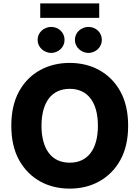

<svg xmlns="http://www.w3.org/2000/svg" viewBox="-20 -1111 829 1141"><path d="M93 -567.5Q116.5 -610.1 148.4 -641.9Q180.4 -673.7 219.1 -694.8Q257.8 -715.9 302 -726.6Q346.2 -737.2 394.2 -737.2Q442.1 -737.2 486.3 -726.6Q530.5 -715.9 569.1 -694.8Q607.6 -673.7 639.7 -641.9Q671.9 -610.1 695.3 -567.5Q741.5 -484 741.5 -363.6Q741.5 -243.6 695.3 -160.2Q671.9 -117.5 639.7 -85.8Q607.6 -54 569.1 -32.7Q530.5 -11.4 486.3 -0.7Q442.1 9.9 394.2 9.9Q346.2 9.9 301.8 -0.7Q257.5 -11.4 218.9 -32.7Q180.4 -54 148.4 -85.9Q116.5 -117.9 93 -160.5Q47.2 -244.3 47.2 -363.6Q47.2 -484 93 -567.5ZM394.2 -144.2Q433.6 -144.2 464.7 -158.4Q495.7 -172.6 517.4 -200.5Q539.1 -228.3 550.4 -269.4Q561.8 -310.4 561.8 -363.6Q561.8 -416.9 550.4 -457.9Q539.1 -498.9 517.4 -526.8Q495.7 -554.7 464.7 -568.9Q433.6 -583.1 394.2 -583.1Q354.8 -583.1 323.7 -568.9Q292.6 -554.7 271.1 -526.8Q249.6 -498.9 238.1 -457.9Q226.6 -416.9 226.6 -363.6Q226.6 -310.4 238.1 -269.4Q249.6 -228.3 271.1 -200.5Q292.6 -172.6 323.7 -158.4Q354.8 -144.2 394.2 -144.2ZM219.1 -1005V-1090.9H569.6V-1005ZM425.1 -873.9Q425.1 -890.6 431.6 -904.7Q438.2 -918.7 449.2 -929Q460.2 -939.3 474.8 -945.1Q489.3 -951 505.7 -951Q522.4 -951 536.8 -945.1Q551.1 -939.3 562 -929Q572.8 -918.7 579 -904.7Q585.2 -890.6 585.2 -873.9Q585.2 -857.6 578.8 -843.4Q572.4 -829.2 561.6 -818.9Q550.8 -808.6 536.2 -802.6Q521.7 -796.5 505.7 -796.5Q489.7 -796.5 475.1 -802.6Q460.6 -808.6 449.4 -818.9Q438.2 -829.2 431.6 -843.4Q425.1 -857.6 425.1 -873.9ZM203.5 -873.9Q203.5 -890.6 210 -904.7Q216.6 -918.7 227.6 -929Q238.6 -939.3 253.2 -945.1Q267.8 -951 284.1 -951Q300.8 -951 315.2 -945.1Q329.5 -939.3 340.4 -929Q351.2 -918.7 357.4 -904.7Q363.6 -890.6 363.6 -873.9Q363.6 -857.6 357.2 -843.4Q350.9 -829.2 340 -818.9Q329.2 -808.6 314.6 -802.6Q300.1 -796.5 284.1 -796.5Q268.1 -796.5 253.6 -802.6Q239 -808.6 227.8 -818.9Q216.6 -829.2 210 -843.4Q203.5 -857.6 203.5 -873.9Z"/></svg>

Font: Inter P Extra Bold
Style: Regular
Weight: 800
Designer: Rasmus Andersson
Foundry: rsms
Version: Version 3.018;git-588b23468